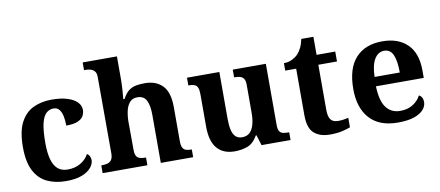

<svg xmlns="http://www.w3.org/2000/svg" viewBox="-68 -1024 2974 1297"><g transform="rotate(-10 1418.5 -375.0)"><path d="M295 10Q222 10 166 -16.5Q110 -43 78.5 -103.5Q47 -164 47 -266Q47 -374 79.5 -435.5Q112 -497 167.5 -523Q223 -549 292 -549Q357 -549 401 -535Q445 -521 467.5 -497.5Q490 -474 490 -444Q490 -423 479.5 -403.5Q469 -384 441 -371.5Q413 -359 361 -359Q361 -394 355 -423Q349 -452 335 -470Q321 -488 296 -488Q267 -488 245.5 -468.5Q224 -449 212.5 -401Q201 -353 201 -267Q201 -200 213.5 -155Q226 -110 252 -87.5Q278 -65 320 -65Q372 -65 410 -88.5Q448 -112 465 -146Q477 -139 483 -126.5Q489 -114 489 -100Q489 -75 468.5 -49.5Q448 -24 405.5 -7Q363 10 295 10Z M547 0V-53H549Q572 -53 589.6 -57.8Q607.1 -62.6 617.6 -77.4Q628 -92.3 628 -122L627 -646Q627 -672.9 615 -686Q603 -699 586.5 -703Q570 -707 556 -707H544V-760H779V-595Q779 -569 777 -539.6Q775 -510.2 773 -489.1Q771 -468 771 -468H780Q800 -506 823.5 -523Q847 -540 874.5 -544.5Q902 -549 932.6 -549Q1010 -549 1054 -503.2Q1098 -457.4 1098 -356V-123.5Q1098 -93 1105.5 -78Q1113 -63 1128 -58Q1143 -53 1165 -53H1168V0H946V-329Q946 -394 928.2 -429Q910.4 -464 866 -464Q833 -464 814 -442.5Q795 -421 787 -385.5Q779 -350 779 -309L780 -118Q780 -90 788.5 -76Q797 -62 813 -57.5Q829 -53 851 -53H854V0Z M1452 10Q1374.4 10 1332.2 -38.5Q1290 -87 1290 -188V-412Q1290 -441 1283 -456.5Q1276 -472 1261 -477.5Q1246 -483 1222 -483H1220V-536H1442V-216Q1442 -172.6 1448.5 -141.3Q1455 -110 1471.8 -92.5Q1488.6 -75 1517.8 -75Q1550 -75 1570 -93.5Q1590 -112 1599.5 -146.7Q1609 -181.4 1609 -227V-419Q1609 -447.9 1599 -461.5Q1589 -475 1572.8 -479Q1556.7 -483 1536.6 -483H1534V-536H1761V-115.6Q1761 -87 1769.5 -73.5Q1778 -60 1793.7 -56.5Q1809.4 -53 1828 -53H1836V0H1637L1615 -71H1610.1Q1580 -19 1539.5 -4.5Q1499 10 1452 10Z M2104 10Q2037 10 1997 -25Q1957 -60 1957 -148V-468H1882V-519Q1914 -519 1939.5 -532Q1965 -545 1980 -561Q1995 -577 2007 -601.5Q2019 -626 2026 -660H2109V-536H2237V-468H2109V-158Q2109 -113 2124.5 -92Q2140 -71 2175 -71Q2195 -71 2212.5 -73.5Q2230 -76 2246 -80V-15Q2230 -8 2193.5 1Q2157 10 2104 10Z M2572 10Q2445 10 2379 -62.5Q2313 -135 2313 -265Q2313 -406 2378 -477.5Q2443 -549 2561 -549Q2670 -549 2732.5 -488Q2795 -427 2795 -308V-257H2467Q2470 -157 2504.5 -111Q2539 -65 2601 -65Q2653 -65 2689 -88.5Q2725 -112 2742 -146Q2756 -139 2762.5 -126.5Q2769 -114 2769 -97Q2769 -69 2748 -44.5Q2727 -20 2683.5 -5Q2640 10 2572 10ZM2642 -321Q2642 -398 2624 -441Q2606 -484 2563 -484Q2521 -484 2496 -442.5Q2471 -401 2469 -321Z"/></g></svg>

Font: Noto Serif Gujarati
Style: Regular
Weight: 400
Designer: Universal Thirst, Indian Type Foundry and the Monotype Design Team
Foundry: Monotype Imaging Inc.
Version: Version 2.102